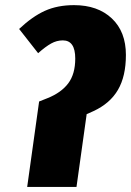

<svg xmlns="http://www.w3.org/2000/svg" viewBox="-20 -735 515 755"><path d="M86.9 0 133.8 -335.9 167 -349.1Q220.7 -370.6 248.3 -407.2Q275.9 -443.8 275.9 -504.9Q275.9 -576.2 227.1 -576.2Q203.1 -576.2 181.2 -564Q159.2 -551.8 129.9 -525.9L55.2 -621.1Q106.9 -669.9 156.5 -692.4Q206.1 -714.8 271 -714.8Q364.3 -714.8 419.7 -662.6Q475.1 -610.4 475.1 -519Q475.1 -435.1 443.8 -381.6Q412.6 -328.1 347.2 -297.9L320.8 -286.1L280.8 0Z"/></svg>

Font: Fira Sans Compressed Heavy
Style: Italic
Weight: 900
Width: 3
Italic angle: -8°
Designer: Carrois Corporate & Edenspiekermann AG
Foundry: Carrois Corporate GbR & Edenspiekermann AG
Version: Version 4.203;PS 004.203;hotconv 1.0.88;makeotf.lib2.5.64775